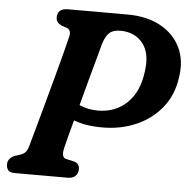

<svg xmlns="http://www.w3.org/2000/svg" viewBox="-51 -750 793 801"><g transform="rotate(5 345.5 -350.0)"><path d="M688 -458Q677.5 -382 634.5 -329.2Q591.5 -276.5 527.2 -249Q463 -221.5 388.5 -221.5Q350.5 -221.5 321.5 -226.2Q292.5 -231 267 -240.5Q257 -203.5 249 -173Q241 -142.5 236.5 -124Q231 -100 234.8 -89.5Q238.5 -79 249.5 -77L281 -70Q305 -64 305 -39Q305 -22 294 -11Q283 0 263 0H41Q20 0 12.2 -9.2Q4.5 -18.5 4.5 -33.5Q4.5 -48 13.5 -57.8Q22.5 -67.5 36 -72L54 -78Q69 -82.5 77 -90.8Q85 -99 90.5 -118.5Q98 -145 111.5 -193.8Q125 -242.5 141.2 -301.8Q157.5 -361 173 -418.8Q188.5 -476.5 200.5 -522.2Q212.5 -568 217 -588.5Q223 -615 202 -623L180.5 -630Q157.5 -641.5 157.5 -661.5Q157.5 -700 201.5 -700H449.5Q532 -700 589.2 -668.8Q646.5 -637.5 672.8 -583Q699 -528.5 688 -458ZM354.5 -565Q353 -558 342 -518.2Q331 -478.5 315.5 -421.5Q300 -364.5 284.5 -306Q320.5 -290 362 -290Q436 -290 484.5 -337Q533 -384 543.5 -468.5Q555 -546 521.5 -588Q488 -630 426.5 -630Q396.5 -630 380.5 -614.8Q364.5 -599.5 354.5 -565Z"/></g></svg>

Font: Fraunces 72pt S100 SemiBold
Style: Italic
Weight: 600
Italic angle: -16°
Version: Version 1.000; ttfautohint (v1.8.3)